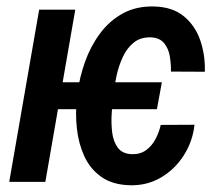

<svg xmlns="http://www.w3.org/2000/svg" viewBox="-20 -558 672 589"><path d="M476.6 -305.7 461.4 -223.1H115.2L129.9 -305.7ZM385.3 -85Q410.6 -84.5 428.5 -97.7Q446.3 -110.8 457.3 -131.8Q468.3 -152.8 473.1 -174.8L576.7 -175.3Q571.3 -125 544.4 -82.3Q517.6 -39.6 474.6 -13.9Q431.6 11.7 378.4 10.3Q324.7 8.8 290.5 -15.6Q256.3 -40 238.5 -79.1Q220.7 -118.2 215.8 -164.1Q210.9 -210 215.8 -253.9L217.8 -271.5Q223.6 -319.8 240.5 -367.4Q257.3 -415 286.1 -454.3Q314.9 -493.7 356.4 -516.6Q397.9 -539.6 453.1 -538.1Q509.8 -536.6 544.4 -507.8Q579.1 -479 594.5 -433.8Q609.9 -388.7 608.4 -337.9L504.4 -338.4Q504.9 -359.9 501.2 -383.8Q497.6 -407.7 484.1 -424.8Q470.7 -441.9 443.4 -443.4Q411.1 -444.3 390.1 -427.2Q369.1 -410.2 356.7 -383.1Q344.2 -356 337.6 -325.9Q331.1 -295.9 328.1 -271.5L326.2 -254.9Q324.2 -235.4 322.5 -207.3Q320.8 -179.2 324.2 -151.4Q327.6 -123.5 341.6 -104.7Q355.5 -85.9 385.3 -85ZM210.9 -528.3 119.1 0H8.3L100.1 -528.3Z"/></svg>

Font: Roboto Condensed Medium
Style: Italic
Weight: 500
Italic angle: -12°
Designer: Christian Robertson
Foundry: Google
Version: Version 3.0; 2020